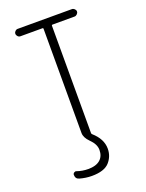

<svg xmlns="http://www.w3.org/2000/svg" viewBox="-173 -812 846 1115"><g transform="rotate(-20 250.0 -255.0)"><path d="M82 -684.6Q73.2 -684.6 66.4 -691.9Q59.6 -699.2 59.6 -708Q59.6 -716.8 66.4 -723.6Q73.2 -730.5 82 -730.5H417Q425.8 -730.5 433.1 -723.6Q440.4 -716.8 440.4 -708Q440.4 -699.2 433.1 -691.9Q425.8 -684.6 417 -684.6H280.3Q275.4 -684.6 275.4 -679.7V-15.6Q275.4 -11.7 279.3 -7.8Q335.9 42 335.9 101.6Q335.9 149.4 304.2 184.6Q272.5 219.7 195.3 219.7Q159.2 219.7 121.1 209Q98.6 203.1 98.6 177.7Q98.6 169.9 106 165Q113.3 160.2 120.1 163.1Q153.3 174.8 190.4 174.8Q237.3 174.8 262.7 153.3Q288.1 131.8 288.1 91.8Q288.1 56.6 252.9 22.5Q223.6 -6.8 223.6 -35.2V-679.7Q223.6 -684.6 219.7 -684.6Z"/></g></svg>

Font: Rounded-L Mgen+ 1m light
Style: Regular
Weight: 200
Designer: [Source Han Sans]
Ryoko NISHIZUKA  (kana & ideographs); Paul D. Hunt (Latin, Greek & Cyrillic); Wenlong ZHANG  (bopomofo
Version: Version 1.059.20150602